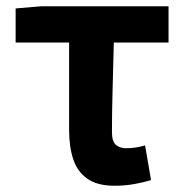

<svg xmlns="http://www.w3.org/2000/svg" viewBox="-20 -580 588 614"><path d="M346 14Q292 14 260 -8Q228 -30 214.5 -70Q201 -110 201 -164V-444H30V-553L112 -560H519V-444H344Q342 -366 340 -291.5Q338 -217 338 -158Q338 -128 350.5 -117Q363 -106 383 -106Q398 -106 412.5 -108Q427 -110 444 -115L463 -4Q440 3 410 8.5Q380 14 346 14Z"/></svg>

Font: Noto Sans KR
Style: Bold
Weight: 700
Designer: Ryoko NISHIZUKA  (kana, bopomofo & ideographs); Paul D. Hunt (Latin, Greek & Cyrillic); Sandoll Communications , Soo-you
Foundry: Adobe
Version: Version 2.004-H2;hotconv 1.0.118;makeotfexe 2.5.65603